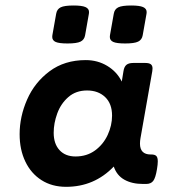

<svg xmlns="http://www.w3.org/2000/svg" viewBox="-20 -686 640 716"><path d="M174.8 -548.3Q174.8 -552.2 175.3 -554.7L189.5 -634.8Q192.4 -651.9 206.3 -658.7Q220.2 -665.5 254.4 -665.5Q285.2 -665.5 298.6 -659.7Q312 -653.8 312 -641.1Q312 -637.2 311.5 -634.8L297.4 -554.7Q294.4 -537.6 280.3 -530.8Q266.1 -523.9 231.9 -523.9Q200.7 -523.9 187.7 -529.5Q174.8 -535.2 174.8 -548.3ZM389.6 -548.3Q389.6 -552.2 390.1 -554.7L404.3 -634.8Q407.2 -651.9 421.1 -658.7Q435.1 -665.5 469.2 -665.5Q500 -665.5 513.4 -659.7Q526.9 -653.8 526.9 -641.1Q526.9 -637.2 526.4 -634.8L512.2 -554.7Q509.3 -537.6 495.1 -530.8Q481 -523.9 446.8 -523.9Q415.5 -523.9 402.6 -529.5Q389.6 -535.2 389.6 -548.3ZM568.4 -84Q568.4 -72.8 565.4 -55.2Q560.1 -22.5 551.3 -11.2Q542.5 0 524.9 0H513.2Q472.2 0 443.8 -15.9Q415.5 -31.7 404.3 -64.9Q331.5 10.7 226.6 10.7Q173.8 10.7 134.8 -14.2Q95.7 -39.1 74.5 -83.5Q53.2 -127.9 53.2 -185.5Q53.2 -251 81.1 -314.7Q108.9 -378.4 164.8 -420.2Q220.7 -461.9 299.8 -461.9Q344.2 -461.9 380.1 -440.2Q416 -418.5 434.1 -381.8L440.4 -420.4Q442.9 -437 451.4 -444.1Q460 -451.2 476.6 -451.2H522.5Q536.1 -451.2 542.5 -446.3Q548.8 -441.4 548.8 -430.7Q548.8 -428.2 547.9 -420.4L503.9 -170.9Q502 -160.6 502 -150.4Q502 -109.9 542 -109.9H544.4Q557.1 -109.9 562.7 -104.5Q568.4 -99.1 568.4 -84ZM397.9 -254.9Q397.9 -299.3 372.1 -324Q346.2 -348.6 304.7 -348.6Q263.2 -348.6 235.1 -324.2Q207 -299.8 193.6 -263.2Q180.2 -226.6 180.2 -190.9Q180.2 -149.9 201.9 -126.2Q223.6 -102.5 261.7 -102.5Q303.7 -102.5 334.5 -125Q365.2 -147.5 381.6 -182.9Q397.9 -218.3 397.9 -254.9Z"/></svg>

Font: Courier Prime Sans
Style: Bold Italic
Weight: 700
Italic angle: -10°
Designer: Alan Dague-Greene
Foundry: Quote-Unquote Apps
Version: Version 3.020